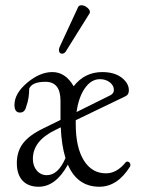

<svg xmlns="http://www.w3.org/2000/svg" viewBox="-20 -699 553 730"><path d="M233 -508Q227 -496 218 -495Q209 -494 205.5 -501.5Q202 -509 207 -521L277 -672Q280 -679 290 -679Q302 -679 313.5 -668.5Q325 -658 321 -649ZM127 11Q87 11 65.5 -12.5Q44 -36 44 -79Q44 -123 67.5 -154Q91 -185 145 -211L210 -243V-262V-316Q210 -388 153 -388Q102 -388 91 -362Q91 -324 80 -295Q75 -271 56 -271Q35 -271 35 -300Q35 -344 84 -385Q132 -425 179 -425Q229 -425 260 -371Q302 -425 369 -425Q428 -425 457 -390Q470 -374 470 -356Q470 -338 455 -332L268 -242V-227Q268 -139 298.5 -89.5Q329 -40 383 -40Q424 -40 458 -82Q462 -86 467.5 -84Q473 -82 475 -76.5Q477 -71 474 -65Q426 11 358 11Q274 11 238 -73Q192 11 127 11ZM360 -398Q327 -398 303 -364Q279 -330 271 -273L400 -337Q413 -344 413 -357Q413 -374 397.5 -386Q382 -398 360 -398ZM105 -95Q105 -68 120 -50.5Q135 -33 158 -33Q201 -33 229 -98Q214 -146 211 -215L191 -205Q105 -164 105 -95Z"/></svg>

Font: Junicode Cond Light
Style: Regular
Weight: 300
Width: 3
Designer: Peter S. Baker
Version: Version 2.201